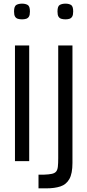

<svg xmlns="http://www.w3.org/2000/svg" viewBox="-20 -883 478 1052"><path d="M62 0V-634H140V0ZM101 -777Q88 -777 78 -780Q68 -783 62.5 -792Q57 -801 57 -820Q57 -849 69.5 -856Q82 -863 101 -863Q119 -863 131.5 -856Q144 -849 144 -820Q144 -801 138.5 -792Q133 -783 123 -780Q113 -777 101 -777ZM191 149V74H221Q248 73 264 69.5Q280 66 287.5 57Q295 48 297 30.5Q299 13 299 -17V-204H377V10Q377 68 360 98Q343 128 311 138.5Q279 149 234 149ZM299 -194V-634H377V-194ZM339 -777Q326 -777 316 -780Q306 -783 300.5 -792Q295 -801 295 -820Q295 -849 307.5 -856Q320 -863 339 -863Q357 -863 369 -856Q381 -849 381 -820Q381 -801 375.5 -792Q370 -783 360.5 -780Q351 -777 339 -777Z"/></svg>

Font: Matangi Medium
Style: Regular
Weight: 500
Designer: Prashant Pant
Foundry: The Graphic Ant
Version: Version 3.002